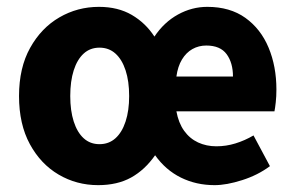

<svg xmlns="http://www.w3.org/2000/svg" viewBox="-20 -528 862 560"><path d="M266.2 12Q203.4 12 151 -18.8Q98.6 -49.6 67.1 -107.6Q35.5 -165.7 35.5 -247.8Q35.5 -330.4 67.9 -388.4Q100.2 -446.5 153.2 -477.3Q206.1 -508 268.5 -508Q324.1 -508 364.4 -484.5Q404.7 -460.9 430.4 -421.3Q458.6 -463.4 499.2 -485.7Q539.7 -508 584.6 -508Q650.8 -508 695.7 -475.9Q740.6 -443.7 763.4 -389Q786.2 -334.3 786.2 -266.9Q786.2 -246.6 784.3 -229.9Q782.5 -213.2 780.5 -203.3H494.5Q500.7 -169.4 517 -146.6Q533.4 -123.8 557.7 -112.5Q582.1 -101.3 611 -101.3Q639.7 -101.3 666.7 -109.7Q693.8 -118 719.4 -133L767.3 -43.4Q732 -17.1 686.3 -2.6Q640.6 12 605.9 12Q552.3 12 507.7 -10Q463.1 -32 432.4 -75.2Q402.7 -32.6 362.6 -10.3Q322.4 12 266.2 12ZM270.2 -107.5Q297.5 -107.5 316.7 -124.7Q335.9 -141.9 346.3 -173.7Q356.7 -205.4 356.7 -247.8Q356.7 -291.1 346.3 -322.8Q335.9 -354.6 316.7 -371.8Q297.5 -389 270.2 -389Q243 -389 224.1 -371.8Q205.2 -354.6 195 -322.8Q184.9 -291.1 184.9 -247.8Q184.9 -205.4 195 -173.7Q205.2 -141.9 224.1 -124.7Q243 -107.5 270.2 -107.5ZM494.5 -304.7H659.5Q659.5 -344.8 641 -370Q622.4 -395.2 581.7 -395.2Q559.6 -395.2 541.2 -384.9Q522.9 -374.6 510.7 -354.4Q498.5 -334.2 494.5 -304.7Z"/></svg>

Font: Source Sans 3 VF
Style: Regular
Weight: 200
Designer: Paul D. Hunt
Foundry: Adobe
Version: Version 3.046;hotconv 1.0.118;makeotfexe 2.5.65603